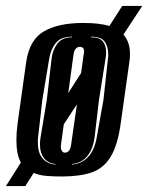

<svg xmlns="http://www.w3.org/2000/svg" viewBox="-51 -580 497 644"><path d="M-31 44 19 -35Q4 -61 4 -110Q4 -123 5 -136.5Q6 -150 8 -166L37 -373Q48 -447 96.5 -475Q145 -503 228 -503Q282 -503 316 -493L359 -560H426L363 -464Q385 -439 385 -399Q385 -393 384.5 -386.5Q384 -380 383 -373L354 -167Q344 -93 320 -54Q296 -15 256 -1.5Q216 12 156 12Q128 12 104.5 10Q81 8 62 0L34 44ZM135 -28V-30Q111 -32 97 -49Q83 -66 83 -97Q83 -110 86 -125L106 -245L122 -383Q125 -411 141 -433Q157 -455 191 -455V-457Q153 -457 136 -435.5Q119 -414 114 -383L91 -245L77 -122Q76 -117 76 -112.5Q76 -108 76 -103Q76 -66 92.5 -48Q109 -30 135 -28ZM190 -28Q221 -30 243.5 -52.5Q266 -75 274 -122L296 -245L311 -383Q312 -387 312 -390.5Q312 -394 312 -398Q312 -424 300 -440.5Q288 -457 254 -457V-455Q283 -455 294 -441Q305 -427 305 -405Q305 -400 304.5 -394.5Q304 -389 303 -383L281 -245L267 -125Q262 -80 241.5 -56Q221 -32 190 -30ZM178 -268 221 -335 229 -393Q230 -398 230.5 -401Q231 -404 231 -407Q231 -413 229 -417Q225 -423 217 -423Q209 -423 203 -416.5Q197 -410 195 -393ZM167 -68Q175 -68 180.5 -74.5Q186 -81 188 -98L207 -230L163 -163L154 -98Q153 -94 153 -87Q153 -80 156 -75Q159 -68 167 -68Z"/></svg>

Font: Alumni Sans Inline One
Style: Italic
Weight: 400
Italic angle: -8°
Designer: Robert E. Leuschke
Foundry: Robert E. Leuschke
Version: Version 1.100; ttfautohint (v1.8.3)